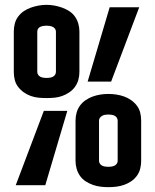

<svg xmlns="http://www.w3.org/2000/svg" viewBox="-20 -765 640 793"><path d="M172 -360Q156 -360 139.5 -361.5Q123 -363 107.5 -368.5Q92 -374 78.5 -383.5Q65 -393 55 -406Q45 -419 41 -435Q37 -451 37 -468V-635Q37 -651 41 -667Q45 -683 55 -696.5Q65 -710 78.5 -719Q92 -728 107.5 -733.5Q123 -739 139.5 -742Q156 -745 172 -745Q189 -745 205 -742Q221 -739 236.5 -733.5Q252 -728 266 -719Q280 -710 289.5 -696.5Q299 -683 303.5 -667Q308 -651 308 -635V-468Q308 -451 303.5 -435Q299 -419 289.5 -406Q280 -393 266 -383.5Q252 -374 236.5 -368.5Q221 -363 205 -361.5Q189 -360 172 -360ZM342 -428 433 -735H555L439 -428ZM172 -443Q179 -443 185.5 -444Q192 -445 197.5 -447.5Q203 -450 207 -455.5Q211 -461 211 -468V-635Q211 -641 207 -646.5Q203 -652 197 -654.5Q191 -657 184.5 -658Q178 -659 172 -659Q166 -659 159.5 -658Q153 -657 147 -654.5Q141 -652 137.5 -646.5Q134 -641 134 -635V-468Q134 -461 138 -455.5Q142 -450 147.5 -447.5Q153 -445 159.5 -444Q166 -443 172 -443ZM428 8Q411 8 395 6Q379 4 363.5 -1.5Q348 -7 334 -16Q320 -25 310.5 -38.5Q301 -52 296.5 -68Q292 -84 292 -100V-267Q292 -284 296.5 -300Q301 -316 310.5 -329Q320 -342 334 -351.5Q348 -361 363.5 -366.5Q379 -372 395 -374.5Q411 -377 428 -377Q444 -377 460.5 -374.5Q477 -372 492.5 -366.5Q508 -361 521.5 -351.5Q535 -342 545 -329Q555 -316 559 -300Q563 -284 563 -267V-100Q563 -84 559 -68Q555 -52 545 -38.5Q535 -25 521.5 -16Q508 -7 492.5 -1.5Q477 4 460.5 6Q444 8 428 8ZM45 0 161 -307H258L167 0ZM428 -76Q434 -76 440.5 -77Q447 -78 452.5 -80.5Q458 -83 462 -88.5Q466 -94 466 -100V-267Q466 -274 462 -279.5Q458 -285 452.5 -287.5Q447 -290 440.5 -291Q434 -292 427 -292Q427 -292 427 -292Q427 -292 427 -292Q421 -292 414.5 -291Q408 -290 402.5 -287Q397 -284 393 -279Q389 -274 389 -267V-100Q389 -94 393 -88.5Q397 -83 402.5 -80.5Q408 -78 414.5 -77Q421 -76 428 -76Z"/></svg>

Font: Iosevka Curly Slab SmBdEx
Style: Regular
Weight: 600
Width: 7
Monospace: yes
Designer: Belleve Invis
Foundry: Belleve Invis
Version: Version 11.1.0; ttfautohint (v1.8.3)